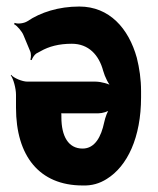

<svg xmlns="http://www.w3.org/2000/svg" viewBox="-20 -559 484 588"><path d="M52 -451 72 -403C76 -395 75 -382 73 -376L77 -375C79 -381 85 -391 91 -395L104 -402C130 -417 161 -425 200 -425C251 -425 283 -391 296 -342C301 -324 313 -299 323 -291L325 -294C316 -302 289 -309 273 -309H64C48 -309 22 -320 14 -330L13 -328C21 -318 29 -288 29 -269V-229C29 -82 100 9 233 9C261 10 285 3 307 -11C370 -50 412 -138 412 -261V-280C412 -316 407 -350 399 -382C374 -472 315 -539 223 -539C159 -539 104 -521 64 -494C53 -487 33 -485 25 -489L23 -485C32 -481 48 -462 52 -451ZM168 -200V-206C168 -209 168 -215 166 -216L164 -214C165 -212 169 -212 171 -212H282C293 -212 311 -217 319 -224L317 -228C310 -221 302 -199 299 -184C290 -141 271 -104 233 -104C189 -104 168 -142 168 -200Z"/></svg>

Font: Asimov
Style: EdgeExtreme
Weight: 500
Designer: Google
Version: Version 2.000980: 2014